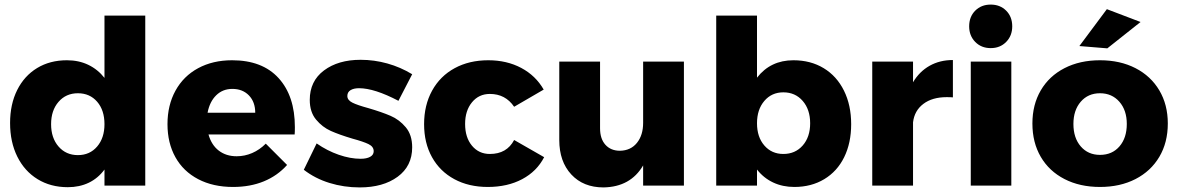

<svg xmlns="http://www.w3.org/2000/svg" viewBox="-20 -810 5140 838"><path d="M614 -742V0H436V-70Q408 -32 367.5 -12.5Q327 7 276 7Q201 7 144 -28Q87 -63 55.5 -126.5Q24 -190 24 -273Q24 -355 55 -417Q86 -479 142 -513Q198 -547 272 -547Q324 -547 365.5 -527Q407 -507 436 -470V-742ZM436 -268Q436 -329 404 -366Q372 -403 320 -403Q268 -403 235.5 -365.5Q203 -328 203 -268Q203 -208 235.5 -170.5Q268 -133 320 -133Q372 -133 404 -170.5Q436 -208 436 -268Z M1267 -255Q1267 -234 1266 -223H890Q903 -177 935 -152.5Q967 -128 1013 -128Q1048 -128 1080.5 -142Q1113 -156 1140 -183L1233 -90Q1191 -43 1131.5 -18.5Q1072 6 997 6Q910 6 845 -28Q780 -62 745.5 -124Q711 -186 711 -268Q711 -351 746 -414.5Q781 -478 845 -512.5Q909 -547 993 -547Q1125 -547 1196 -469Q1267 -391 1267 -255ZM1094 -318Q1094 -365 1066.5 -393.5Q1039 -422 994 -422Q952 -422 923.5 -394Q895 -366 886 -318Z M1547 -425Q1524 -425 1510 -416.5Q1496 -408 1496 -391Q1496 -373 1518 -362Q1540 -351 1588 -338Q1646 -321 1684.5 -304.5Q1723 -288 1751 -254.5Q1779 -221 1779 -167Q1779 -85 1715.5 -38.5Q1652 8 1550 8Q1481 8 1418 -11.5Q1355 -31 1306 -69L1362 -184Q1408 -152 1458.5 -134.5Q1509 -117 1554 -117Q1580 -117 1595.5 -125.5Q1611 -134 1611 -150Q1611 -170 1588.5 -181Q1566 -192 1518 -205Q1461 -222 1424 -238.5Q1387 -255 1359.5 -288Q1332 -321 1332 -374Q1332 -456 1394 -502.5Q1456 -549 1554 -549Q1613 -549 1670.5 -533Q1728 -517 1779 -486L1719 -370Q1614 -425 1547 -425Z M2118 -400Q2070 -400 2040 -363.5Q2010 -327 2010 -269Q2010 -210 2040 -174Q2070 -138 2118 -138Q2192 -138 2224 -199L2355 -124Q2323 -62 2259 -28Q2195 6 2109 6Q2026 6 1963 -28Q1900 -62 1865.5 -124Q1831 -186 1831 -268Q1831 -351 1866 -414.5Q1901 -478 1964.5 -512.5Q2028 -547 2111 -547Q2192 -547 2255 -513.5Q2318 -480 2353 -419L2224 -344Q2186 -400 2118 -400Z M2965 -541V0H2787V-88Q2732 6 2614 8Q2526 8 2473.5 -48.5Q2421 -105 2421 -199V-541H2599V-250Q2599 -204 2622.5 -178Q2646 -152 2686 -152Q2733 -153 2760 -186.5Q2787 -220 2787 -274V-541Z M3695 -268Q3695 -186 3664.5 -124Q3634 -62 3577.5 -28Q3521 6 3447 6Q3396 6 3354.5 -13.5Q3313 -33 3284 -70V0H3106V-742H3284V-471Q3343 -547 3443 -547Q3518 -547 3575 -512.5Q3632 -478 3663.5 -414.5Q3695 -351 3695 -268ZM3516 -272Q3516 -332 3483.5 -369.5Q3451 -407 3399 -407Q3348 -407 3316 -369.5Q3284 -332 3284 -272Q3284 -212 3316 -175Q3348 -138 3399 -138Q3451 -138 3483.5 -175Q3516 -212 3516 -272Z M4139 -548V-385Q4130 -386 4112 -386Q4049 -386 4010 -356.5Q3971 -327 3965 -276V0H3787V-541H3965V-451Q3993 -498 4037.5 -523Q4082 -548 4139 -548Z M4217 -541H4394V0H4217ZM4398 -695Q4398 -654 4371.5 -627Q4345 -600 4304 -600Q4263 -600 4236.5 -627Q4210 -654 4210 -695Q4210 -737 4236.5 -763.5Q4263 -790 4304 -790Q4345 -790 4371.5 -763.5Q4398 -737 4398 -695Z M5077 -271Q5077 -188 5040 -125.5Q5003 -63 4936 -28.5Q4869 6 4781 6Q4693 6 4626 -28.5Q4559 -63 4522.5 -125.5Q4486 -188 4486 -271Q4486 -353 4522.5 -415.5Q4559 -478 4626 -512.5Q4693 -547 4781 -547Q4869 -547 4936 -512.5Q5003 -478 5040 -415.5Q5077 -353 5077 -271ZM4665 -269Q4665 -208 4697 -171Q4729 -134 4781 -134Q4834 -134 4866 -171Q4898 -208 4898 -269Q4898 -329 4865.5 -366Q4833 -403 4781 -403Q4729 -403 4697 -366Q4665 -329 4665 -269ZM4811 -770 4958 -714 4813 -599 4691 -609Z"/></svg>

Font: Montserrat V1
Style: Bold
Weight: 700
Designer: Julieta Ulanovsky
Foundry: Julieta Ulanovsky
Version: Version 6.001